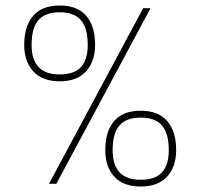

<svg xmlns="http://www.w3.org/2000/svg" viewBox="-20 -674 735 704"><path d="M328.7 -509Q328.7 -577.8 296.3 -615.8Q263.9 -653.8 198.7 -653.8Q134 -653.8 101.4 -615.8Q68.8 -577.8 68.8 -509Q68.8 -449.2 101.8 -412.5Q134.9 -375.9 198.7 -375.9Q262.6 -375.9 295.6 -412.5Q328.7 -449.2 328.7 -509ZM186.6 0 531.9 -643.9H504.9L159.6 0ZM95.8 -509Q95.8 -571 120.7 -600Q145.7 -629 198.7 -629Q251.8 -629 276.8 -600Q301.7 -571 301.7 -509Q301.7 -455.9 277.2 -428.5Q252.7 -401.1 198.7 -401.1Q95.8 -401.1 95.8 -509ZM625.9 -123.2Q625.9 -192 593.3 -230Q560.7 -268 496 -268Q430.8 -268 398.4 -230Q366 -192 366 -123.2Q366 -62.9 398.8 -26.5Q431.7 9.9 496 9.9Q559.8 9.9 592.9 -26.5Q625.9 -62.9 625.9 -123.2ZM393 -123.2Q393 -184.8 417.9 -213.8Q442.9 -242.8 496 -242.8Q549 -242.8 574 -213.8Q598.9 -184.8 598.9 -123.2Q598.9 -70.1 574.4 -42.5Q549.9 -14.8 496 -14.8Q393 -14.8 393 -123.2Z"/></svg>

Font: Arad-VF Thin Dots1
Style: Regular
Weight: 100
Designer: Mohammad Darvishi
Version: Version 1.000;August 30, 2024;FontCreator 15.0.0.2992 64-bit